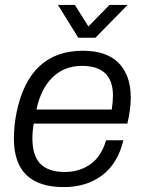

<svg xmlns="http://www.w3.org/2000/svg" viewBox="-20 -743 581 775"><path d="M495.1 -723.1 365.2 -590.8H295.9L213.9 -723.1H282.2L336.9 -636.2L421.9 -723.1ZM237.8 12.2Q36.1 12.2 36.1 -183.1Q36.1 -235.4 46.9 -289.1Q98.1 -538.1 314 -538.1Q410.6 -538.1 459.2 -488.5Q507.8 -439 507.8 -349.1Q507.8 -301.8 494.1 -244.1H116.2Q110.8 -213.9 110.8 -185.1Q110.8 -114.3 143.3 -81.5Q175.8 -48.8 242.2 -48.8Q299.8 -48.8 344.2 -79.6Q388.7 -110.4 408.2 -176.8H478Q455.6 -83 392.3 -35.4Q329.1 12.2 237.8 12.2ZM127 -300.8H431.2Q436 -335.9 436 -356.9Q436 -477.1 311 -477.1Q240.2 -477.1 192.9 -431.6Q145.5 -386.2 127 -300.8Z"/></svg>

Font: Archivo Light
Style: Italic
Weight: 300
Italic angle: -10°
Designer: Hector Gatti
Foundry: Omnibus-Type
Version: Version 2.001